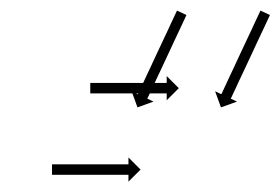

<svg xmlns="http://www.w3.org/2000/svg" viewBox="-20 -557 537 368"><path d="M81.3 -242C80.8 -242 80.3 -242 79.7 -242V-222C80.3 -222 80.8 -222 81.3 -222C82.9 -222 84.4 -222 86 -222C88.4 -222 90.8 -222 93.2 -222C96.3 -222 99.5 -222 102.6 -222C106.3 -222 110 -222 113.7 -222C117.8 -222 121.9 -222 126.1 -222C130.5 -222 134.9 -222 139.3 -222C143.8 -222 148.4 -222 153 -222C157.5 -222 162.1 -222 166.6 -222C171 -222 175.4 -222 179.9 -222C184 -222 188.1 -222 192.2 -222C195.9 -222 199.6 -222 203.3 -222C206.4 -222 209.6 -222 212.7 -222C215.1 -222 217.5 -222 219.9 -222C221.5 -222 223 -222 224.6 -222C225.1 -222 225.7 -222 226.2 -222V-208.8L249.4 -232L226.2 -255.2V-242C225.7 -242 225.1 -242 224.6 -242C223 -242 221.5 -242 219.9 -242C217.5 -242 215.1 -242 212.7 -242C209.6 -242 206.4 -242 203.3 -242C199.6 -242 195.9 -242 192.2 -242C188.1 -242 184 -242 179.9 -242C175.4 -242 171 -242 166.6 -242C162.1 -242 157.5 -242 153 -242C148.4 -242 143.8 -242 139.3 -242C134.9 -242 130.5 -242 126.1 -242C121.9 -242 117.8 -242 113.7 -242C110 -242 106.3 -242 102.6 -242C99.5 -242 96.3 -242 93.2 -242C90.8 -242 88.4 -242 86 -242C84.4 -242 82.9 -242 81.3 -242ZM154.6 -398C154.1 -398 153.5 -398 153 -398V-378C153.5 -378 154.1 -378 154.6 -378C156.2 -378 157.7 -378 159.3 -378C161.7 -378 164.1 -378 166.5 -378C169.6 -378 172.8 -378 175.9 -378C179.6 -378 183.3 -378 187 -378C191.1 -378 195.2 -378 199.4 -378C203.8 -378 208.2 -378 212.6 -378C217.1 -378 221.7 -378 226.2 -378C230.8 -378 235.4 -378 239.9 -378C244.3 -378 248.7 -378 253.1 -378C257.3 -378 261.4 -378 265.5 -378C269.2 -378 272.9 -378 276.6 -378C279.7 -378 282.9 -378 286 -378C288.4 -378 290.8 -378 293.2 -378C294.8 -378 296.3 -378 297.9 -378C298.4 -378 299 -378 299.5 -378V-364.8L322.7 -388L299.5 -411.2V-398C299 -398 298.4 -398 297.9 -398C296.3 -398 294.8 -398 293.2 -398C290.8 -398 288.4 -398 286 -398C282.9 -398 279.7 -398 276.6 -398C272.9 -398 269.2 -398 265.5 -398C261.4 -398 257.3 -398 253.1 -398C248.7 -398 244.3 -398 239.9 -398C235.4 -398 230.8 -398 226.2 -398C221.7 -398 217.1 -398 212.6 -398C208.2 -398 203.8 -398 199.4 -398C195.2 -398 191.1 -398 187 -398C183.3 -398 179.6 -398 175.9 -398C172.8 -398 169.6 -398 166.5 -398C164.1 -398 161.7 -398 159.3 -398C157.7 -398 156.2 -398 154.6 -398ZM496.5 -526.4C496.8 -527 497.1 -527.6 497.4 -528.2L479.3 -536.7C479 -536.1 478.7 -535.5 478.4 -534.9C477.6 -533.2 476.8 -531.5 476 -529.8C474.8 -527.2 473.6 -524.6 472.3 -521.9C470.7 -518.5 469.1 -515.1 467.5 -511.7C465.6 -507.6 463.8 -503.6 461.9 -499.5C459.7 -495 457.6 -490.5 455.5 -486C453.3 -481.2 451 -476.3 448.7 -471.5C446.4 -466.5 444.1 -461.5 441.7 -456.6C439.4 -451.6 437.1 -446.6 434.7 -441.6C432.5 -436.8 430.2 -432 428 -427.1C425.9 -422.6 423.7 -418.1 421.6 -413.6C419.7 -409.5 417.8 -405.5 416 -401.5C414.4 -398 412.8 -394.6 411.2 -391.2C409.9 -388.6 408.7 -385.9 407.5 -383.3C406.7 -381.6 405.9 -379.9 405.1 -378.2C404.8 -377.6 404.5 -377 404.2 -376.4L392.3 -382L403.5 -351.2L434.3 -362.3L422.3 -367.9C422.6 -368.5 422.9 -369.1 423.2 -369.7C424 -371.4 424.8 -373.1 425.6 -374.8C426.8 -377.5 428 -380.1 429.3 -382.7C430.9 -386.1 432.5 -389.6 434.1 -393C436 -397 437.9 -401.1 439.7 -405.1C441.9 -409.6 444 -414.1 446.1 -418.6C448.3 -423.5 450.6 -428.3 452.9 -433.1C455.2 -438.1 457.5 -443.1 459.9 -448.1C462.2 -453.1 464.5 -458 466.9 -463C469.1 -467.9 471.4 -472.7 473.6 -477.5C475.7 -482 477.9 -486.5 480 -491.1C481.9 -495.1 483.8 -499.1 485.7 -503.2C487.3 -506.6 488.9 -510 490.5 -513.4C491.7 -516.1 492.9 -518.7 494.2 -521.3C494.9 -523 495.7 -524.7 496.5 -526.4ZM336.5 -526.4C336.8 -527 337.1 -527.6 337.4 -528.2L319.3 -536.7C319 -536.1 318.7 -535.5 318.4 -534.9C317.6 -533.2 316.8 -531.5 316 -529.8C314.8 -527.2 313.6 -524.6 312.3 -521.9C310.7 -518.5 309.1 -515.1 307.5 -511.7C305.6 -507.6 303.8 -503.6 301.9 -499.5C299.7 -495 297.6 -490.5 295.5 -486C293.3 -481.2 291 -476.3 288.7 -471.5C286.4 -466.5 284.1 -461.5 281.7 -456.6C279.4 -451.6 277.1 -446.6 274.7 -441.6C272.5 -436.8 270.2 -432 268 -427.1C265.9 -422.6 263.7 -418.1 261.6 -413.6C259.7 -409.5 257.8 -405.5 256 -401.5C254.4 -398 252.8 -394.6 251.2 -391.2C249.9 -388.6 248.7 -385.9 247.5 -383.3C246.7 -381.6 245.9 -379.9 245.1 -378.2C244.8 -377.6 244.5 -377 244.2 -376.4L232.3 -382L243.5 -351.2L274.3 -362.3L262.3 -367.9C262.6 -368.5 262.9 -369.1 263.2 -369.7C264 -371.4 264.8 -373.1 265.6 -374.8C266.8 -377.5 268 -380.1 269.3 -382.7C270.9 -386.1 272.5 -389.6 274.1 -393C276 -397 277.9 -401.1 279.7 -405.1C281.9 -409.6 284 -414.1 286.1 -418.6C288.3 -423.5 290.6 -428.3 292.9 -433.1C295.2 -438.1 297.5 -443.1 299.9 -448.1C302.2 -453.1 304.5 -458 306.9 -463C309.1 -467.9 311.4 -472.7 313.6 -477.5C315.7 -482 317.9 -486.5 320 -491.1C321.9 -495.1 323.8 -499.1 325.7 -503.2C327.3 -506.6 328.9 -510 330.5 -513.4C331.7 -516.1 332.9 -518.7 334.2 -521.3C334.9 -523 335.7 -524.7 336.5 -526.4Z"/></svg>

Font: FRB American Cursive Just Arrows
Style: Bold Italic
Weight: 700
Italic angle: -25°
Version: Version 2.0;Modular Font Editor K font №1